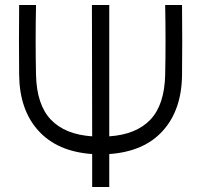

<svg xmlns="http://www.w3.org/2000/svg" viewBox="-20 -753 810 773"><path d="M125 -732.9Q122.1 -585.9 125 -451.2Q127.9 -330.6 185.1 -271Q242.2 -211.4 351.1 -204.1L350.1 -732.9H419.9V-204.1Q528.3 -211.4 585.2 -271Q642.1 -330.6 645 -451.2Q647.9 -585.9 645 -732.9H712.9Q714.4 -585.9 712.9 -451.2Q711.4 -310.5 635.7 -226.6Q560.1 -142.6 419.9 -132.8V0H351.1V-132.8Q210.9 -142.6 134.8 -226.6Q58.6 -310.5 57.1 -451.2Q55.7 -585.9 57.1 -732.9Z"/></svg>

Font: Kreadon
Style: Regular
Weight: 400
Designer: kohakuno
Foundry: StudioGnu
Version: Version 1.000;Glyphs 3.1.2 (3151)